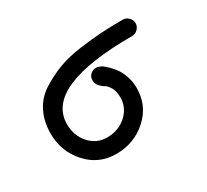

<svg xmlns="http://www.w3.org/2000/svg" viewBox="-84 -486 659 611"><g transform="rotate(-30 245.0 -180.0)"><path d="M270 -270Q277 -270 285 -266Q288 -265 293.5 -261Q299 -257 309.5 -246.5Q320 -236 328.5 -223.5Q337 -211 343.5 -191.5Q350 -172 350 -150Q350 -85 302.5 -42.5Q255 0 190 0Q125 0 82.5 -47.5Q40 -95 40 -160Q40 -205 57.5 -239.5Q75 -274 108 -295Q141 -316 176.5 -329.5Q212 -343 259.5 -349.5Q307 -356 342 -358Q377 -360 420 -360Q432 -360 441 -351Q450 -342 450 -330Q450 -318 441 -309Q432 -300 420 -300Q100 -300 100 -160Q100 -118 126 -89Q152 -60 190 -60Q232 -60 261 -86Q290 -112 290 -150Q290 -172 282 -186Q274 -200 265 -205Q256 -210 248 -219Q240 -228 240 -241Q240 -254 249 -262Q258 -270 270 -270Z"/></g></svg>

Font: Pecita
Style: Book
Weight: 400
Width: 7
Version: Version 4.3